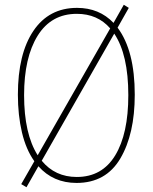

<svg xmlns="http://www.w3.org/2000/svg" viewBox="-20 -757 640 805"><path d="M545 -360Q545 -195 484.5 -92.5Q424 10 301 10Q203 10 141 -60L91 28L69 15L124 -81Q89 -130 72 -202Q55 -274 55 -360Q55 -531 120 -627.5Q185 -724 303 -724Q396 -724 456 -661L499 -737L520 -724L473 -641Q545 -545 545 -360ZM138 -106 442 -638Q389 -699 302 -699Q195 -699 138 -607.5Q81 -516 81 -358Q81 -196 138 -106ZM518 -358Q518 -528 459 -616L155 -83Q211 -15 302 -15Q408 -15 463 -105.5Q518 -196 518 -358Z"/></svg>

Font: Noto Sans Mono UI Thin
Style: Regular
Weight: 250
Monospace: yes
Designer: Monotype Design team
Foundry: Monotype Imaging Inc.
Version: Version 1.000